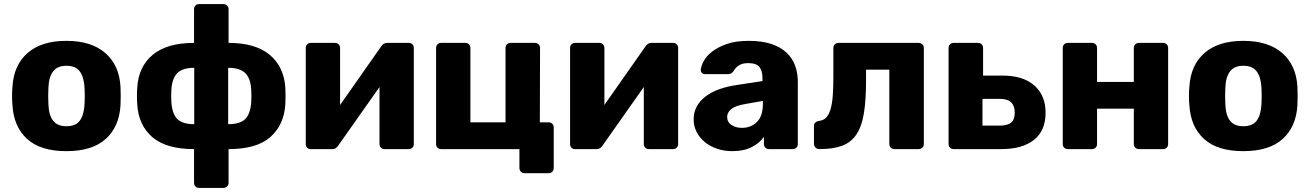

<svg xmlns="http://www.w3.org/2000/svg" viewBox="-20 -730 6413 940"><path d="M305 10Q178 10 112.5 -50Q47 -110 41 -215Q39 -235 39 -260Q39 -285 41 -305Q47 -411 115 -470.5Q183 -530 305 -530Q427 -530 495.5 -470.5Q564 -411 570 -305Q571 -285 571 -260Q571 -235 570 -215Q564 -110 498 -50Q432 10 305 10ZM305 -112Q350 -112 370.5 -139Q391 -166 394 -220Q395 -235 395 -260Q395 -285 394 -300Q391 -353 370.5 -380.5Q350 -408 305 -408Q261 -408 240 -380.5Q219 -353 217 -300Q216 -285 216 -260Q216 -235 217 -220Q219 -166 240 -139Q261 -112 305 -112Z M955 190Q944 190 937 183Q930 176 930 165V0Q794 0 726 -58.5Q658 -117 652 -219Q649 -261 652 -301Q658 -404 728 -462Q798 -520 930 -520V-685Q930 -696 937 -703Q944 -710 955 -710H1073Q1084 -710 1091.5 -703Q1099 -696 1099 -685V-520Q1230 -520 1300 -462Q1370 -404 1377 -301Q1379 -261 1377 -219Q1370 -117 1303 -58.5Q1236 0 1099 0V165Q1099 176 1091.5 183Q1084 190 1073 190ZM931 -398Q873 -398 847.5 -371.5Q822 -345 819 -290Q818 -276 818 -259.5Q818 -243 819 -230Q823 -172 848.5 -147Q874 -122 931 -122ZM1097 -122Q1156 -122 1181 -147.5Q1206 -173 1210 -230Q1211 -243 1211 -259.5Q1211 -276 1210 -290Q1207 -347 1180.5 -372.5Q1154 -398 1097 -398Z M1501 0Q1490 0 1483.5 -7Q1477 -14 1477 -24V-495Q1477 -506 1484 -513Q1491 -520 1502 -520H1620Q1631 -520 1638 -513Q1645 -506 1645 -495V-216L1847 -504Q1858 -520 1875 -520H1982Q1992 -520 1999 -513Q2006 -506 2006 -496V-25Q2006 -14 1999 -7Q1992 0 1981 0H1863Q1852 0 1845 -7Q1838 -14 1838 -25V-304L1635 -16Q1630 -9 1623.5 -4.5Q1617 0 1607 0Z M2548 118Q2537 118 2530 110.5Q2523 103 2523 92V0H2140Q2129 0 2122 -7Q2115 -14 2115 -25V-495Q2115 -506 2122 -513Q2129 -520 2140 -520H2258Q2269 -520 2276 -513Q2283 -506 2283 -495V-131H2455V-495Q2455 -506 2462 -513Q2469 -520 2480 -520H2598Q2609 -520 2616.5 -513Q2624 -506 2624 -495L2623 -131H2666Q2677 -131 2684 -124Q2691 -117 2691 -106V92Q2691 103 2684 110.5Q2677 118 2666 118Z M2795 0Q2784 0 2777.5 -7Q2771 -14 2771 -24V-495Q2771 -506 2778 -513Q2785 -520 2796 -520H2914Q2925 -520 2932 -513Q2939 -506 2939 -495V-216L3141 -504Q3152 -520 3169 -520H3276Q3286 -520 3293 -513Q3300 -506 3300 -496V-25Q3300 -14 3293 -7Q3286 0 3275 0H3157Q3146 0 3139 -7Q3132 -14 3132 -25V-304L2929 -16Q2924 -9 2917.5 -4.5Q2911 0 2901 0Z M3565 10Q3525 10 3490 -2Q3455 -14 3430 -35Q3405 -56 3390.5 -84Q3376 -112 3376 -145Q3376 -181 3391.5 -209Q3407 -237 3434.5 -258Q3462 -279 3501 -293Q3540 -307 3588 -314L3713 -333V-347Q3713 -383 3698 -402Q3683 -421 3643 -421Q3614 -421 3597.5 -410Q3581 -399 3570 -380Q3560 -367 3545 -367H3433Q3422 -367 3416 -373.5Q3410 -380 3411 -389Q3412 -406 3425 -430.5Q3438 -455 3466 -477Q3494 -499 3538 -514.5Q3582 -530 3645 -530Q3710 -530 3755.5 -515Q3801 -500 3830 -473Q3859 -446 3872.5 -409.5Q3886 -373 3886 -329V-25Q3886 -14 3879 -7Q3872 0 3861 0H3745Q3734 0 3727 -7Q3720 -14 3720 -25V-60Q3700 -31 3661.5 -10.5Q3623 10 3565 10ZM3612 -104Q3657 -104 3686 -133Q3715 -162 3715 -222V-236L3630 -221Q3582 -213 3561 -196.5Q3540 -180 3540 -158Q3540 -132 3561.5 -118Q3583 -104 3612 -104Z M3991 0Q3980 0 3972.5 -7.5Q3965 -15 3965 -26V-113Q3965 -124 3971.5 -130Q3978 -136 3989 -138Q4011 -140 4024.5 -154Q4038 -168 4046 -194.5Q4054 -221 4057 -260.5Q4060 -300 4060 -354V-495Q4060 -506 4067 -513Q4074 -520 4085 -520H4477Q4488 -520 4495.5 -513Q4503 -506 4503 -495V-25Q4503 -14 4495.5 -7Q4488 0 4477 0H4359Q4348 0 4341 -7Q4334 -14 4334 -25V-389H4220V-336Q4220 -240 4209.5 -175.5Q4199 -111 4173 -72Q4147 -33 4103 -16.5Q4059 0 3991 0Z M4649 0Q4638 0 4631 -7Q4624 -14 4624 -25V-495Q4624 -506 4631 -513Q4638 -520 4649 -520H4768Q4779 -520 4786 -513Q4793 -506 4793 -495V-360H4888Q4989 -360 5044 -311.5Q5099 -263 5099 -178Q5099 -90 5042 -45Q4985 0 4882 0ZM4790 -115H4873Q4912 -115 4930 -129.5Q4948 -144 4948 -178Q4948 -212 4930.5 -229Q4913 -246 4873 -246H4790Z M5208 0Q5197 0 5190 -7Q5183 -14 5183 -25V-495Q5183 -506 5190 -513Q5197 -520 5208 -520H5326Q5337 -520 5344 -513Q5351 -506 5351 -495V-329H5531V-495Q5531 -506 5538 -513Q5545 -520 5556 -520H5674Q5685 -520 5692 -513Q5699 -506 5699 -495V-25Q5699 -14 5692 -7Q5685 0 5674 0H5556Q5545 0 5538 -7Q5531 -14 5531 -25V-198H5351V-25Q5351 -14 5344 -7Q5337 0 5326 0Z M6067 10Q5940 10 5874.5 -50Q5809 -110 5803 -215Q5801 -235 5801 -260Q5801 -285 5803 -305Q5809 -411 5877 -470.5Q5945 -530 6067 -530Q6189 -530 6257.5 -470.5Q6326 -411 6332 -305Q6333 -285 6333 -260Q6333 -235 6332 -215Q6326 -110 6260 -50Q6194 10 6067 10ZM6067 -112Q6112 -112 6132.5 -139Q6153 -166 6156 -220Q6157 -235 6157 -260Q6157 -285 6156 -300Q6153 -353 6132.5 -380.5Q6112 -408 6067 -408Q6023 -408 6002 -380.5Q5981 -353 5979 -300Q5978 -285 5978 -260Q5978 -235 5979 -220Q5981 -166 6002 -139Q6023 -112 6067 -112Z"/></svg>

Font: Fz Rubik
Style: Bold
Weight: 700
Designer: Hubert and Fischer
Foundry: Hubert and Fischer
Version: Vit hóa bi FontZin.com